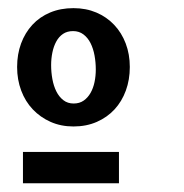

<svg xmlns="http://www.w3.org/2000/svg" viewBox="-20 -764 440 460"><path d="M35 -400H265V-325H35ZM156 -461Q126 -461 101.2 -472Q76.5 -483 58.5 -502Q40.5 -521 30.8 -547Q21 -573 21 -603.5Q21 -634 30.5 -659.8Q40 -685.5 57.5 -704.5Q75 -723.5 100 -734Q125 -744.5 156 -744.5Q186 -744.5 210.8 -734Q235.5 -723.5 253.5 -704.5Q271.5 -685.5 281.2 -659.8Q291 -634 291 -603.5Q291 -573 281.5 -547Q272 -521 254.5 -502Q237 -483 212 -472Q187 -461 156 -461ZM209.5 -597.5Q209.5 -614.5 206.5 -631Q203.5 -647.5 197 -660.5Q190.5 -673.5 180 -681.5Q169.5 -689.5 155 -689.5Q141 -689.5 131 -682.8Q121 -676 114.8 -664.5Q108.5 -653 105.5 -638.2Q102.5 -623.5 102.5 -608Q102.5 -591 105.5 -574.5Q108.5 -558 115 -545Q121.5 -532 131.8 -524Q142 -516 156.5 -516Q170.5 -516 180.5 -523Q190.5 -530 197 -541.5Q203.5 -553 206.5 -567.5Q209.5 -582 209.5 -597.5Z"/></svg>

Font: B612
Style: Bold
Weight: 700
Designer: Nicolas Chauveau, Thomas Paillot, Jonathan Favre-Lamarine, Jean-Luc Vinot
Foundry: AIRBUS
Version: Version 1.008